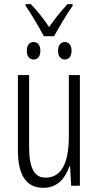

<svg xmlns="http://www.w3.org/2000/svg" viewBox="-20 -893 472 923"><path d="M191 -719H240C266 -766 300 -824 329 -865V-873H304C268 -833 244 -803 216 -763C190 -803 156 -845 128 -873H103V-865C131 -825 165 -767 191 -719ZM142 -607C159 -607 174 -619 174 -649C174 -679 159 -691 142 -691C124 -691 109 -679 109 -649C109 -619 124 -607 142 -607ZM292 -607C308 -607 324 -619 324 -649C324 -679 308 -691 292 -691C275 -691 259 -679 259 -649C259 -619 275 -607 292 -607ZM364 -532H311V-240C311 -103 273 -39 198 -39C146 -39 120 -84 120 -185V-532H66V-173C66 -56 102 10 189 10C257 10 294 -37 313 -92H317L322 0H364Z"/></svg>

Font: Noto Sans UI Condensed Light
Style: Regular
Weight: 300
Width: 3
Designer: Monotype Design Team
Foundry: Monotype Imaging Inc.
Version: Version 1.901